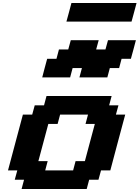

<svg xmlns="http://www.w3.org/2000/svg" viewBox="-20 -1270 937 1290"><path d="M125 0H562.5L579.1 -62.5H641.6L658.7 -125H721.2Q737.8 -187.5 771 -312.5Q804.2 -437.5 821.3 -500H758.8L775.9 -562.5H713.4L730 -625H292.5L275.9 -562.5H213.4L196.3 -500H133.8Q117.2 -437.5 83.7 -312.5Q50.3 -187.5 33.7 -125H96.2L79.1 -62.5H141.6ZM471.2 -125H283.7L300.3 -187.5H237.8Q249 -229 271.2 -312.3Q293.5 -395.5 304.7 -437.5H367.2L383.8 -500H571.3L554.7 -437.5H617.2Q606 -396 583.7 -312.5Q561.5 -229 550.3 -187.5H487.8ZM513.7 -750H701.2L717.8 -812.5H780.3L796.9 -875H859.4Q865.2 -896 876.5 -937.5Q887.7 -979 893.1 -1000H705.6L688.5 -937.5H626L643.1 -1000H455.6L438.5 -937.5H376L359.4 -875H296.9Q291 -854 280 -812.5Q269 -771 263.7 -750H451.2L467.8 -812.5H530.3ZM426.3 -1125H863.8Q869.6 -1146 880.9 -1187.5Q892.1 -1229 897.5 -1250H460Q454.6 -1229 443.4 -1187.5Q432.1 -1146 426.3 -1125Z"/></svg>

Font: Faithful 32x
Style: SemiboldOblique
Weight: 400
Foundry: Faithful Resource Pack
Version: Version 1.0; January 27, 2023